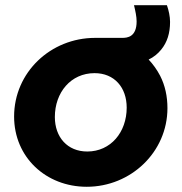

<svg xmlns="http://www.w3.org/2000/svg" viewBox="-20 -703 695 735"><path d="M312 12C481 12 621 -121 621 -289C621 -334 612 -376 593 -413C581 -436 566 -457 549 -475C568 -484 584 -497 597 -513C620 -541 631 -576 631 -619C631 -640 626 -663 619 -683H493C498 -662 503 -640 503 -621C503 -561 467 -558 448 -558H344C174 -558 34 -426 34 -257C34 -101 156 12 312 12ZM314 -123C238 -123 190 -178 190 -255C190 -349 251 -423 342 -423C418 -423 465 -368 465 -291C465 -197 404 -123 314 -123Z"/></svg>

Font: Plus Jakarta Sans ExtraBold
Style: Italic
Weight: 800
Italic angle: -8°
Designer: Gumpita Rahayu
Foundry: Tokotype
Version: Version 2.071;gftools[0.9.30]